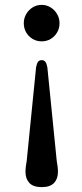

<svg xmlns="http://www.w3.org/2000/svg" viewBox="-20 -605 338 787"><path d="M151 162Q116.5 162 100.5 145Q84.5 128 84.5 100Q84.5 89.5 85.8 78Q87 66.5 89.5 54L128 -330Q131 -345 136 -351.8Q141 -358.5 151 -358.5Q160.5 -358.5 165.8 -351.8Q171 -345 174 -330L212.5 54Q215 66.5 216.2 78Q217.5 89.5 217.5 100Q217.5 128 201.5 145Q185.5 162 151 162ZM151 -585Q171 -585 187.8 -574.5Q204.5 -564 214.2 -547Q224 -530 224 -510Q224 -489 214.2 -472.2Q204.5 -455.5 188 -445.5Q171.5 -435.5 151 -435.5Q130 -435.5 113.5 -445.5Q97 -455.5 87.2 -472.2Q77.5 -489 77.5 -510Q77.5 -530 87.2 -547Q97 -564 113.5 -574.5Q130 -585 151 -585Z"/></svg>

Font: Fraunces 18pt
Style: Regular
Weight: 400
Version: Version 1.000;[b76b70a41]